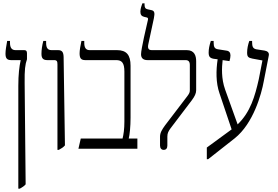

<svg xmlns="http://www.w3.org/2000/svg" viewBox="-20 -893 1667 1153"><path d="M90 240H99C113 232 125 225 134 214L128 -396C127 -473 131 -506 142 -537V-573C142 -587 137 -592 125 -592H73C51 -592 40 -606 40 -636V-647H23C18 -617 13 -592 13 -571C13 -543 22 -532 47 -532H104V-530C96 -495 90 -446 90 -377Z M325 7H333C348 -1 360 -8 370 -20L362 -551C361 -580 353 -592 328 -592H289C265 -592 257 -608 257 -636V-647H240C233 -620 229 -594 229 -570C229 -544 238 -532 264 -532H305C322 -532 325 -524 325 -506Z M451 0H805V-61H753C759 -84 764 -134 764 -186V-498C764 -563 740 -592 682 -592H518C495 -592 486 -608 486 -636V-647H469C463 -620 458 -590 458 -573C458 -544 466 -532 492 -532H678C711 -532 727 -516 727 -463V-162C727 -119 722 -84 716 -61H465Z M963 7C978 7 985 -3 985 -19V-73C985 -94 992 -105 1003 -121L1132 -291C1149 -314 1158 -332 1158 -351V-525C1158 -558 1148 -592 1101 -592H891C872 -592 865 -603 871 -629L904 -783C911 -817 907 -828 890 -832L867 -837C852 -840 848 -849 848 -866V-873H835C831 -863 823 -840 823 -823C823 -806 829 -796 845 -792L862 -788C870 -786 870 -780 868 -772C860 -737 827 -598 827 -567C827 -540 845 -532 866 -532H1094C1111 -532 1120 -524 1120 -502V-352C1120 -339 1117 -332 1106 -317L971 -140C953 -115 941 -96 941 -72V-19C941 -2 950 7 963 7Z M1222 63H1230L1389 -62C1502 -152 1550 -328 1564 -405L1594 -559C1598 -577 1586 -586 1570 -589L1519 -597C1499 -601 1494 -614 1494 -639V-647H1477C1469 -624 1464 -600 1464 -577C1464 -552 1471 -546 1496 -541L1556 -530L1534 -417C1511 -315 1484 -220 1407 -146L1332 -355C1308 -422 1312 -489 1317 -532L1358 -526C1362 -540 1364 -549 1364 -560C1364 -576 1357 -587 1340 -589L1289 -597C1269 -600 1263 -611 1263 -637V-647H1246C1237 -619 1233 -598 1233 -577C1233 -553 1241 -544 1263 -540L1287 -537C1277 -470 1276 -396 1298 -333L1371 -116L1222 -7Z"/></svg>

Font: Noto Serif Hebrew Condensed Light
Style: Regular
Weight: 300
Width: 3
Designer: Monotype Design Team
Foundry: Monotype Imaging Inc.
Version: Version 2.004